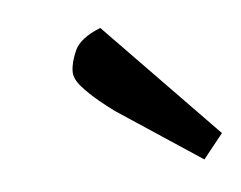

<svg xmlns="http://www.w3.org/2000/svg" viewBox="-29 -763 293 233"><g transform="rotate(-5 118.0 -646.0)"><path d="M212 -561 109 -629Q102 -634 91 -643Q80 -652 71 -662Q62 -672 62 -681Q62 -692 68.5 -706.5Q75 -721 100 -731L236 -591Z"/></g></svg>

Font: Faustina Light Light
Style: Italic
Weight: 300
Italic angle: -8°
Version: Version 1.200